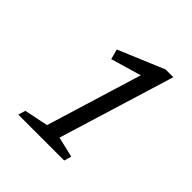

<svg xmlns="http://www.w3.org/2000/svg" viewBox="-187 -854 999 999"><g transform="rotate(45 312.5 -354.0)"><path d="M239 -67 417.5 -650 445.5 -608.5 232.5 -546 217.5 -602 470.5 -708H527.5L331 -67L444.5 -40L432.5 0H94.5L107 -40Z"/></g></svg>

Font: Newsreader 9pt
Style: Italic
Weight: 400
Italic angle: -17°
Designer: Hugues Gentile
Foundry: Production Type
Version: Version 1.003